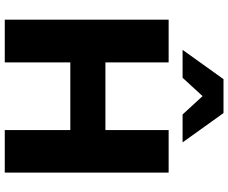

<svg xmlns="http://www.w3.org/2000/svg" viewBox="-98 -884 981 826"><g transform="rotate(90 393.0 -470.5)"><path d="M64 0V-705H248V-433H539V-705H722V0H539V-282H248V0ZM194 -765 320 -941H466L592 -765H472L393 -851L314 -765Z"/></g></svg>

Font: Nunito Sans Black
Style: Regular
Weight: 900
Designer: Vernon Adams
Foundry: Vernon Adams
Version: Version 3.006; ttfautohint (v1.8.3)